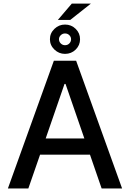

<svg xmlns="http://www.w3.org/2000/svg" viewBox="-20 -1073 740 1093"><path d="M141.3 0H24.9L286.6 -727.3H413.4L675.1 0H558.6L492.2 -192.5H208.1ZM240.1 -284.8H460.2L353 -595.2H347.3ZM350.1 -766.3Q315.3 -766.3 289.8 -790.8Q264.2 -815.3 264.2 -849.8Q264.2 -884.2 289.8 -908.7Q315.3 -933.2 350.1 -933.2Q386 -933.2 410.9 -908.7Q435.7 -884.2 435.7 -849.8Q435.7 -815.3 410.9 -790.8Q386 -766.3 350.1 -766.3ZM309.3 -959.5 388.8 -1052.6H497.5L380 -959.5ZM350.1 -815.7Q365.1 -815.7 374.8 -825.8Q384.6 -835.9 384.6 -849.8Q384.6 -862.6 374.8 -872.5Q365.1 -882.5 350.1 -882.5Q335.9 -882.5 325.8 -872.5Q315.7 -862.6 315.7 -849.8Q315.7 -835.9 325.8 -825.8Q335.9 -815.7 350.1 -815.7Z"/></svg>

Font: Inter Zeller Medium
Style: Regular
Weight: 500
Designer: Rasmus Andersson; Joe Bland
Foundry: zeller
Version: Version 3.015;git-dec3a8cb1